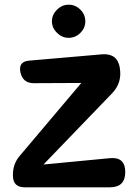

<svg xmlns="http://www.w3.org/2000/svg" viewBox="-20 -797 586 817"><path d="M85 0Q35 0 35 -50V-54Q35 -101 65 -135L326 -444L124 -443Q77 -443 67 -489Q57 -535 104 -539L416 -566Q480 -570 490 -508V-506Q500 -445 457 -400L165 -97L448 -124Q513 -130 513 -65Q513 0 448 0ZM272 -636Q244 -636 223 -657Q201 -678 201 -706Q201 -735 223 -756Q244 -777 272 -777Q301 -777 322 -756Q343 -735 343 -706Q343 -678 322 -657Q301 -636 272 -636Z"/></svg>

Font: MaokenZhuyuanTi
Style: Regular
Weight: 400
Designer: Fontworks Inc & LongZhuTi team: ZERO子、时光羊、荆南、频凡、刘鹏、Little White Dog、帆影Magmeta、奈白不弍、白日月球、ChaoTawei、雨三（排名不分先后）
Version: Version 1.000; 20230222